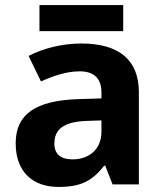

<svg xmlns="http://www.w3.org/2000/svg" viewBox="-20 -795 644 759"><path d="M467 -775H136V-672H467ZM302 -623C225 -623 151 -604 93 -574L142 -473C193 -496 243 -513 296 -513C349 -513 381 -487 381 -430V-406L286 -403C123 -397 42 -345 42 -229C42 -111 114 -56 211 -56C302 -56 345 -81 392 -140H396L425 -66H529V-430C529 -560 448 -623 302 -623ZM323 -317 381 -319V-274C381 -204 331 -165 267 -165C224 -165 195 -182 195 -228C195 -280 227 -314 323 -317Z"/></svg>

Font: Noto Sans Malayalam UI
Style: Bold
Weight: 700
Designer: Jelle Bosma - Monotype Design Team
Foundry: Monotype Imaging Inc.
Version: Version 2.104